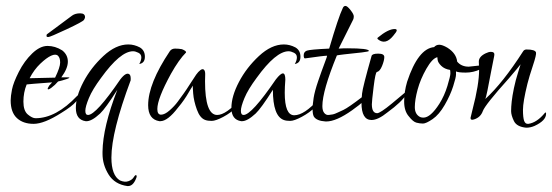

<svg xmlns="http://www.w3.org/2000/svg" viewBox="-20 -405 1863 648"><path d="M190 -235Q209 -220 209 -197Q209 -174 187 -144H207Q222 -144 206 -138.5Q190 -133 176 -130Q166 -118 153 -108.5Q140 -99 141 -107L146 -116L156 -127Q75 -121 70 -120Q59 -93 59 -62Q59 -31 74 -18.5Q89 -6 100 -6Q169 -6 240 -81Q246 -87 248 -82.5Q250 -78 236.5 -62Q223 -46 187 -24Q129 13 93.5 13Q58 13 37 -6.5Q16 -26 16 -66Q16 -80 20.5 -103Q25 -126 43.5 -162.5Q62 -199 88.5 -224.5Q115 -250 140.5 -250Q166 -250 190 -235ZM166 -143Q183 -178 183 -194Q183 -210 175.5 -217Q168 -224 152.5 -217Q137 -210 116 -190Q95 -170 80 -141Q154 -143 166 -143ZM267 -347Q267 -344 263.5 -338Q260 -332 204.5 -306Q149 -280 143 -280Q137 -280 137 -283.5Q137 -287 138 -289Q152 -299 182.5 -322Q213 -345 223.5 -352.5Q234 -360 250.5 -360Q267 -360 267 -347Z M321 -142Q292 -103 280 -74Q268 -45 268 -31Q268 -17 277 -17Q304 -17 386 -137Q406 -163 417 -154Q422 -150 421 -134Q356 40 356 127Q356 187 385 204Q401 211 413.5 206.5Q426 202 431.5 193Q437 184 440 186.5Q443 189 439 198Q429 223 412 223Q411 223 410 223Q367 217 346.5 184Q326 151 326 114Q326 110 326 107Q327 24 376 -102Q336 -39 318 -22Q288 6 269 4Q236 -1 236 -40.5Q236 -80 261.5 -128.5Q287 -177 329 -216Q371 -255 413 -255Q433 -255 452 -245Q469 -235 469 -213.5Q469 -192 450 -189Q457 -201 457 -211.5Q457 -222 447 -227Q437 -232 429 -232Q386 -232 321 -142Z M713 -17Q743 -17 791 -71L797 -67Q795 -61 777 -42.5Q759 -24 733.5 -10.5Q708 3 694.5 3Q681 3 673 0Q655 -6 644.5 -35Q634 -64 632 -89.5Q630 -115 631 -116Q623 -104 616.5 -92.5Q610 -81 601 -68Q592 -55 581 -42Q546 4 521 4Q519 4 518 4Q480 -2 480 -50Q480 -123 553 -232Q559 -241 571 -241Q583 -241 594 -239Q609 -233 608 -228Q584 -204 557 -156Q511 -72 511 -37Q511 -18 523.5 -18Q536 -18 552.5 -32.5Q569 -47 580 -62Q591 -77 600 -89.5Q609 -102 622 -122.5Q635 -143 642 -153Q649 -163 656.5 -168.5Q664 -174 668.5 -169.5Q673 -165 672.5 -152.5Q672 -140 672 -131Q672 -17 713 -17Z M846 -142Q817 -103 805 -74Q793 -45 793 -31Q793 -17 802 -17Q829 -17 911 -137Q943 -178 943 -136Q941 -110 941 -92Q941 -16 973 -16Q1007 -16 1056 -71Q1059 -74 1063 -67Q1060 -60 1042.5 -42.5Q1025 -25 999 -11Q973 3 959.5 3Q946 3 938 0Q901 -13 901 -102Q861 -39 843 -22Q815 4 797 4Q796 4 794 4Q761 -1 761 -40.5Q761 -80 786.5 -128.5Q812 -177 854 -216Q896 -255 938 -255Q958 -255 977 -245Q994 -235 994 -213.5Q994 -192 975 -189Q982 -201 982 -211.5Q982 -222 972 -227Q962 -232 954 -232Q911 -232 846 -142Z M1152 -242Q1225 -242 1225 -233Q1225 -231 1201 -228Q1124 -220 1117 -218Q1068 -98 1068 -47Q1068 -31 1074.5 -23.5Q1081 -16 1089.5 -17Q1098 -18 1103.5 -19Q1109 -20 1120.5 -25.5Q1132 -31 1139 -34Q1156 -42 1204 -79Q1221 -91 1222 -84Q1222 -71 1168.5 -33Q1115 5 1081 5Q1080 5 1079 5Q1048 3 1039 -12Q1035 -20 1035 -36Q1035 -52 1038.5 -74.5Q1042 -97 1054 -132Q1066 -167 1075.5 -192Q1085 -217 1084 -217Q1073 -217 1010 -208Q1005 -207 1005 -218.5Q1005 -230 1015.5 -234Q1026 -238 1091 -241Q1122 -347 1137 -378Q1140 -385 1146 -385Q1152 -385 1163 -371Q1174 -357 1174 -350Q1174 -343 1172 -339L1123 -241Q1137 -242 1152 -242Z M1312 -307Q1319 -307 1319 -302.5Q1319 -298 1307 -284Q1281 -252 1256 -272Q1252 -275 1255 -278Q1290 -307 1312 -307ZM1235 -53Q1235 -23 1253 -23Q1263 -23 1302.5 -55.5Q1342 -88 1345 -91Q1348 -94 1350 -92.5Q1352 -91 1352 -89.5Q1352 -88 1351 -86Q1336 -61 1288 -26Q1256 0 1234 0Q1200 0 1200 -58Q1200 -69 1202 -89.5Q1204 -110 1234 -216Q1236 -224 1256.5 -224Q1277 -224 1277 -212.5Q1277 -201 1269.5 -182.5Q1262 -164 1252 -162Q1247 -161 1241 -112Q1235 -63 1235 -53Z M1562 -180 1609 -185Q1612 -185 1612 -183Q1612 -181 1609 -178L1601 -171Q1577 -160 1552 -160Q1527 -160 1519 -164Q1519 -162 1519 -153Q1519 -144 1509.5 -114Q1500 -84 1481 -51Q1462 -18 1440 -3Q1418 12 1407.5 12Q1397 12 1385.5 9Q1374 6 1360 -12Q1344 -30 1344 -62.5Q1344 -95 1354 -129Q1391 -241 1445 -246Q1452 -254 1462.5 -254Q1473 -254 1490 -244Q1520 -225 1523 -197Q1537 -180 1562 -180ZM1398 -10Q1403 -8 1409 -8Q1433 -8 1463 -55Q1480 -82 1490 -115Q1500 -148 1500 -157Q1500 -166 1499 -169Q1480 -172 1469 -183Q1458 -194 1457 -203L1456 -212Q1439 -208 1419 -173Q1399 -138 1389.5 -103Q1380 -68 1380 -43.5Q1380 -19 1398 -10Z M1823 -21Q1823 2 1784 20Q1770 26 1756 26Q1724 23 1714.5 3.5Q1705 -16 1705 -30Q1705 -44 1707 -62.5Q1709 -81 1714.5 -107.5Q1720 -134 1728.5 -160.5Q1737 -187 1737 -188Q1728 -176 1697 -140Q1617 -51 1609.5 -30Q1602 -9 1580 -2Q1568 2 1568 -7Q1568 -9 1575 -36Q1597 -120 1597 -170L1596 -197Q1596 -214 1619 -225Q1629 -230 1637 -230Q1651 -230 1648 -216.5Q1645 -203 1638 -166Q1622 -79 1618 -71Q1677 -125 1745 -231Q1749 -238 1757 -238Q1786 -238 1789 -228Q1791 -221 1778.5 -183.5Q1766 -146 1760 -122Q1745 -61 1745 -34.5Q1745 -8 1749 3Q1753 14 1763 13Q1792 9 1819 -24Q1823 -28 1823 -21Z"/></svg>

Font: Lovers Quarrel
Style: Regular
Weight: 400
Designer: Robert E. Leuschke
Foundry: Robert E. Leuschke
Version: Version 1.001